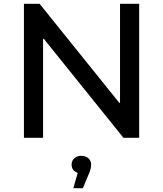

<svg xmlns="http://www.w3.org/2000/svg" viewBox="-20 -720 852 1003"><path d="M707 -700V0H625L209 -517H205V0H105V-700H187L603 -183H607V-700ZM456 140Q456 164 443 191L413 263H363L386 183Q371 178 362.5 167Q354 156 354 140Q354 120 368 107Q382 94 405 94Q428 94 442 107Q456 120 456 140Z"/></svg>

Font: CMG Sans Medium
Style: Regular
Weight: 500
Designer: Julieta Ulanovsky
Foundry: Julieta Ulanovsky
Version: Version 7.200